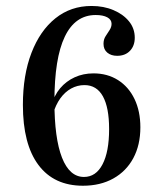

<svg xmlns="http://www.w3.org/2000/svg" viewBox="-20 -602 539 634"><path d="M254 11.3Q158.1 11.3 106.9 -57.3Q55.6 -125.8 55.6 -255.6Q55.6 -354 83.9 -427.4Q112.1 -500.8 162.9 -541.5Q213.7 -582.3 282.3 -582.3Q322.6 -582.3 354.8 -568.5Q387.1 -554.8 406 -531.5Q425 -508.1 425 -477.4Q425 -450.8 409.3 -434.3Q393.5 -417.7 366.9 -417.7Q346.8 -417.7 334.3 -428.2Q321.8 -438.7 321.8 -457.3Q321.8 -471.8 328.6 -482.3Q335.5 -492.7 341.9 -502.8Q348.4 -512.9 348.4 -523.4Q348.4 -537.1 334.3 -544.8Q320.2 -552.4 296 -552.4Q228.2 -552.4 194 -481Q159.7 -409.7 159.7 -266.9Q159.7 -145.2 184.7 -81.5Q209.7 -17.7 257.3 -17.7Q296.8 -17.7 318.5 -59.3Q340.3 -100.8 340.3 -175.8Q340.3 -246.8 319.8 -283.9Q299.2 -321 258.9 -321Q235.5 -321 214.9 -309.7Q194.4 -298.4 179 -277Q163.7 -255.6 154.8 -225L150 -254Q158.9 -287.1 178.6 -310.5Q198.4 -333.9 226.6 -346.8Q254.8 -359.7 288.7 -359.7Q334.7 -359.7 369.8 -337.5Q404.8 -315.3 424.2 -275Q443.5 -234.7 443.5 -181.5Q443.5 -123.4 420.2 -79.8Q396.8 -36.3 354 -12.5Q311.3 11.3 254 11.3Z"/></svg>

Font: Playfair 5pt SemiExpanded Light SemiBold
Style: Regular
Weight: 600
Version: Version 2.001;gftools[0.9.30]